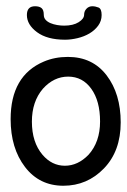

<svg xmlns="http://www.w3.org/2000/svg" viewBox="-20 -583 406 614"><path d="M305 -535Q305 -516 294 -501Q283 -486 266 -476Q249 -466 228 -461Q207 -456 188 -456Q131 -456 98.5 -480Q66 -504 66 -535Q66 -563 92 -563Q106 -563 113 -557Q120 -551 120 -536Q120 -526 126 -519.5Q132 -513 141.5 -509Q151 -505 162.5 -503Q174 -501 185 -501Q214 -501 231.5 -512Q249 -523 249 -536Q249 -547 256.5 -555Q264 -563 275 -563Q285 -563 295 -559Q305 -555 305 -535ZM120 -386Q155 -401 197 -401Q276 -401 321 -342Q366 -283 366 -191.5Q366 -100 312.5 -44.5Q259 11 182.5 11Q106 11 60 -49Q14 -109 14 -202Q14 -341 120 -386ZM117 -299Q82 -258 82 -194Q82 -128 116 -88Q146 -53 187.5 -53Q229 -53 263 -88Q300 -129 300 -194.5Q300 -260 272 -299Q244 -338 198 -338Q152 -338 117 -299Z"/></svg>

Font: Scratch Savers
Style: Book
Weight: 400
Designer: Pablo Impallari, Rodrigo Fuenzalida, Brenda Gallo
Foundry: Pablo Impallari, Rodrigo Fuenzalida, Brenda Gallo
Version: Version 4.0b1